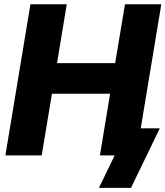

<svg xmlns="http://www.w3.org/2000/svg" viewBox="-20 -748 796 924"><path d="M5.9 0 126.5 -727.5H301.3L254.4 -444.3H534.2L581.5 -727.5H756.3L635.7 0H460.9L509.8 -296.9H230L180.7 0ZM456.1 156.2 531.7 0H488.3L510.3 -130.4H749L610.4 156.2Z"/></svg>

Font: Inter 28pt ExtraBold
Style: Italic
Weight: 800
Italic angle: -9.3988°
Designer: Rasmus Andersson
Foundry: rsms
Version: Version 4.001;git-66647c0bb